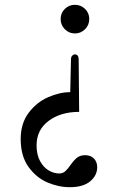

<svg xmlns="http://www.w3.org/2000/svg" viewBox="-20 -549 502 798"><path d="M232 -470Q232 -495 249.5 -512Q267 -529 291 -529Q316 -529 333.5 -512Q351 -495 351 -470Q351 -445 333.5 -427.5Q316 -410 291 -410Q267 -410 249.5 -427.5Q232 -445 232 -470ZM66 29Q66 -36 99 -80Q132 -124 180 -145Q228 -166 272 -166L275 -301Q275 -312 280 -317.5Q285 -323 291 -323Q307 -323 307 -301L309 -84Q232 -84 182 -46.5Q132 -9 132 55Q132 94 146.5 120.5Q161 147 182.5 159.5Q204 172 226 172Q241 172 251 163Q261 154 273 137Q287 117 300 106.5Q313 96 334 96Q357 96 370.5 110Q384 124 384 146Q384 180 355 204.5Q326 229 270 229Q223 229 176.5 209Q130 189 98 144Q66 99 66 29Z"/></svg>

Font: Shippori Mincho Medium
Style: Regular
Weight: 500
Designer: FONTDASU
Foundry: FONTDASU / Google Inc. / but / Adobe
Version: Version 3.110; ttfautohint (v1.8.3)